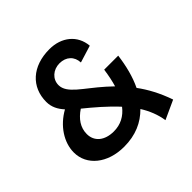

<svg xmlns="http://www.w3.org/2000/svg" viewBox="-196 -878 1132 1132"><g transform="rotate(-45 370.5 -312.0)"><path d="M559 78 677 24C649 -57 613 -123 573 -177C603 -239 621 -311 631 -388H514C508 -345 500 -306 490 -273L450 -310C349 -400 259 -444 259 -514C259 -564 301 -601 354 -601C409 -601 445 -567 447 -515L554 -548C546 -642 472 -702 371 -702C228 -702 138 -619 138 -495C138 -452 156 -418 185 -386C97 -337 42 -253 42 -169C42 -62 138 17 276 17C372 17 445 -16 501 -73C530 -27 551 24 559 78ZM173 -192C173 -246 203 -289 254 -323C282 -300 313 -275 344 -247C374 -220 406 -190 434 -159C399 -114 354 -90 297 -90C222 -90 173 -129 173 -192Z"/></g></svg>

Font: Ronzino Bold
Style: Italic
Weight: 700
Italic angle: -8°
Designer: Nunzio Mazzaferro
Foundry: Collletttivo
Version: Version 1.000;Glyphs 3.3 (3337)